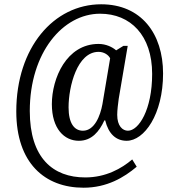

<svg xmlns="http://www.w3.org/2000/svg" viewBox="-20 -734 826 896"><path d="M370 142C479 142 559 94 618 44L597 10C548 52 474 94 378 94C227 94 119 3 119 -216C119 -488 273 -670 447 -670C589 -670 690 -569 690 -389C690 -221 627 -124 577 -124C552 -124 527 -146 527 -198C527 -219 531 -251 534 -273L576 -520H556L522 -499C505 -514 475 -529 440 -529C290 -529 222 -368 222 -248C222 -133 280 -77 348 -77C408 -77 443 -120 467 -172H471C486 -110 521 -77 571 -77C653 -77 741 -200 741 -391C741 -577 639 -714 452 -714C231 -714 56 -512 56 -214C56 27 189 142 370 142ZM367 -124C327 -124 300 -158 300 -233C300 -330 340 -492 440 -492C465 -492 486 -478 494 -462L458 -248C448 -193 421 -124 367 -124Z"/></svg>

Font: Noto Serif Myanmar Condensed
Style: Regular
Weight: 400
Width: 3
Designer: Ben Mitchell and the Monotype Design Team
Foundry: Monotype Imaging Inc.
Version: Version 2.106